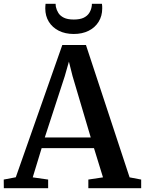

<svg xmlns="http://www.w3.org/2000/svg" viewBox="-36 -983 758 1003"><path d="M46.5 -57 289.5 -748H413L641 -56.5L701.5 -45V0H425.5V-45L502 -56.5L455 -209H181.5L135 -56.5L215.5 -45V0H-16L-16.5 -45ZM438 -265 343 -585.5 324 -661 302 -584 198 -265ZM349.5 -805.5Q305 -805.5 271.5 -822.2Q238 -839 219.2 -869.2Q200.5 -899.5 200.5 -939Q200.5 -945.5 201 -951.2Q201.5 -957 202 -963H254.5Q254.5 -960 255 -955.8Q255.5 -951.5 256 -947Q259.5 -930.5 269 -915.2Q278.5 -900 297.8 -890.5Q317 -881 349.5 -881Q381.5 -881 400.8 -890.2Q420 -899.5 429.8 -914.8Q439.5 -930 442.5 -947Q443.5 -951.5 443.8 -955.8Q444 -960 444 -963H496.5Q497.5 -957 497.8 -951.2Q498 -945.5 498 -939Q498 -899.5 479.2 -869.2Q460.5 -839 427 -822.2Q393.5 -805.5 349.5 -805.5Z"/></svg>

Font: Merriweather 48pt SemiBold
Style: Regular
Weight: 600
Version: Version 2.100